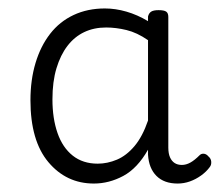

<svg xmlns="http://www.w3.org/2000/svg" viewBox="-20 -983 520 454"><path d="M202 -549Q137 -549 94.5 -599.5Q52 -650 52 -746Q52 -794 64 -834Q76 -874 98.5 -903Q121 -932 154 -947.5Q187 -963 228 -963Q253 -963 279 -955.5Q305 -948 330 -933V-944Q332 -952 337.5 -955.5Q343 -959 355 -959Q368 -959 373 -955.5Q378 -952 378 -943V-634Q378 -620 382 -611Q386 -602 393 -597.5Q400 -593 410 -593Q420 -593 430 -598.5Q440 -604 452 -616Q456 -620 462 -619.5Q468 -619 473 -613Q479 -608 479.5 -600.5Q480 -593 476 -588Q468 -577 455.5 -568Q443 -559 429 -554Q415 -549 400 -549Q368 -549 350 -567Q332 -585 330 -617Q330 -619 330 -622.5Q330 -626 330 -629Q305 -585 271.5 -567Q238 -549 202 -549ZM104 -748Q104 -703 116 -668.5Q128 -634 152 -615Q176 -596 211 -596Q234 -596 256.5 -605.5Q279 -615 298 -637.5Q317 -660 330 -698V-888Q304 -906 279 -912Q254 -918 231 -918Q202 -918 179 -907Q156 -896 139.5 -874.5Q123 -853 113.5 -821.5Q104 -790 104 -748Z"/></svg>

Font: Playwrite US Modern ExtraLight
Style: Regular
Weight: 250
Designer: Veronika Burian, José Scaglione
Foundry: TypeTogether
Version: Version 1.003